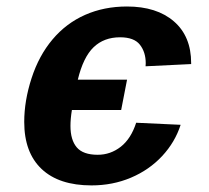

<svg xmlns="http://www.w3.org/2000/svg" viewBox="-20 -558 640 588"><path d="M279.3 -84Q318.4 -84 349.9 -108.6Q381.3 -133.3 397 -182.1L533.2 -175.8Q516.1 -122.6 476.6 -80.1Q437 -37.6 381.1 -13.9Q325.2 9.8 260.3 9.8Q160.6 9.8 107.4 -40.5Q54.2 -90.8 54.2 -184.6Q54.2 -249.5 76.7 -318.6Q99.1 -387.7 140.9 -437.3Q182.6 -486.8 240.7 -512.5Q298.8 -538.1 368.7 -538.1Q460 -538.1 512.7 -492.4Q565.4 -446.8 565.4 -364.7V-361.8L425.8 -355L426.3 -364.3Q426.3 -398.4 408.4 -421.1Q390.6 -443.8 347.7 -443.8Q298.3 -443.8 266.6 -413.3Q234.9 -382.8 218.3 -314H369.1L351.1 -221.2H200.2Q195.8 -194.3 195.8 -172.4Q195.8 -129.4 215.1 -106.7Q234.4 -84 279.3 -84Z"/></svg>

Font: Liberation Mono
Style: Bold Italic
Weight: 700
Italic angle: -12°
Monospace: yes
Designer: Steve Matteson
Foundry: Ascender Corporation
Version: Version 2.1.5